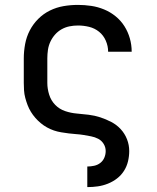

<svg xmlns="http://www.w3.org/2000/svg" viewBox="-20 -548 640 783"><path d="M336 215V131H337Q350 131 364 128Q378 125 389 116.5Q400 108 405.5 95Q411 82 411 68Q411 52 402.5 38.5Q394 25 380.5 18Q367 11 351.5 8Q336 5 321 2.5Q306 0 290.5 -1Q275 -2 260 -4Q245 -6 229.5 -8.5Q214 -11 199.5 -16Q185 -21 171.5 -28.5Q158 -36 146 -46Q134 -56 124 -67.5Q114 -79 106 -92Q98 -105 92.5 -119.5Q87 -134 83 -149Q79 -164 78 -179.5Q77 -195 77 -210V-310Q77 -339 82.5 -368.5Q88 -398 101.5 -424Q115 -450 136 -471Q157 -492 183.5 -505Q210 -518 239 -523Q268 -528 298 -528Q325 -528 352 -524Q379 -520 404.5 -509.5Q430 -499 451.5 -481.5Q473 -464 487.5 -441Q502 -418 509.5 -391.5Q517 -365 517 -338Q517 -337 517 -337Q517 -337 517 -337H421Q421 -337 421 -337Q421 -337 421 -337Q421 -360 411.5 -382Q402 -404 384 -418.5Q366 -433 343.5 -438.5Q321 -444 298 -444Q280 -444 263 -440.5Q246 -437 231 -428.5Q216 -420 204.5 -407Q193 -394 185.5 -378Q178 -362 175.5 -344.5Q173 -327 173 -310V-210Q173 -186 180.5 -162Q188 -138 205 -120.5Q222 -103 245.5 -95Q269 -87 293 -85Q317 -83 341.5 -80Q366 -77 389 -69.5Q412 -62 434 -50.5Q456 -39 472.5 -21Q489 -3 498 20Q507 43 507 68Q507 89 502 110Q497 131 485.5 149Q474 167 457 180Q440 193 420 201Q400 209 379 212Q358 215 337 215Z"/></svg>

Font: Iosevka Custom Medium Extended
Style: Regular
Weight: 500
Width: 7
Monospace: yes
Designer: Belleve Invis
Foundry: Belleve Invis
Version: Version 11.2.4; ttfautohint (v1.8.4)